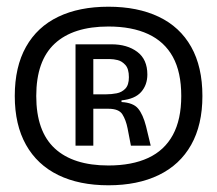

<svg xmlns="http://www.w3.org/2000/svg" viewBox="-20 -713 647 572"><path d="M303 -161Q216 -161 153.5 -191.5Q91 -222 57.5 -281.5Q24 -341 24 -427Q24 -514 57.5 -573.5Q91 -633 153.5 -663Q216 -693 303 -693Q390 -693 453 -663Q516 -633 549.5 -573.5Q583 -514 583 -427Q583 -341 549.5 -281.5Q516 -222 453 -191.5Q390 -161 303 -161ZM303 -220Q373 -220 421.5 -242.5Q470 -265 495 -311Q520 -357 520 -427Q520 -498 495 -543.5Q470 -589 421.5 -611.5Q373 -634 303 -634Q198 -634 143 -583Q88 -532 88 -427Q88 -322 143 -271Q198 -220 303 -220ZM205 -279V-581H312Q359 -581 389 -558.5Q419 -536 419 -491Q419 -460 400.5 -439Q382 -418 342 -414V-409Q377 -407 391.5 -389.5Q406 -372 415 -337L429 -279H370L360 -331Q355 -356 344.5 -372.5Q334 -389 303 -389H258V-279ZM258 -432H296Q312 -432 327.5 -435Q343 -438 353.5 -449Q364 -460 364 -483Q364 -508 353.5 -519.5Q343 -531 330.5 -534Q318 -537 308 -537H258Z"/></svg>

Font: Bricolage Grotesque 72pt Light
Style: Regular
Weight: 300
Designer: Mathieu Triay
Foundry: Atelier Triay
Version: Version 1.001;gftools[0.9.33.dev8+g029e19f]